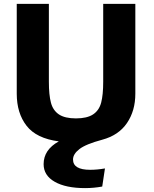

<svg xmlns="http://www.w3.org/2000/svg" viewBox="-20 -713 789 986"><path d="M66 -232V-693H231V-293Q231 -226 241.5 -186Q252 -146 282.5 -125.5Q313 -105 370 -105Q427 -105 458 -125.5Q489 -146 499.5 -186Q510 -226 510 -293V-693H675V-232Q675 -144 632 -81Q589 -18 505 4.5Q421 27 388 52.5Q355 78 355 106Q355 159 443 159Q479 159 519 152L505 245Q462 253 417 253Q318 253 261 220.5Q204 188 204 130Q204 56 282 13Q167 -2 116.5 -67Q66 -132 66 -232Z"/></svg>

Font: Fix15 Mono
Style: Bold
Weight: 700
Designer: Carrois Corporate & Edenspiekermann AG
Foundry: Carrois Corporate GbR & Edenspiekermann AG
Version: Version 3.206